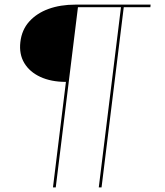

<svg xmlns="http://www.w3.org/2000/svg" viewBox="-20 -720 712 830"><path d="M209 90 265 -366Q201 -366 154.5 -387.5Q108 -409 85 -447.5Q62 -486 68 -538Q74 -591 106.5 -627Q139 -663 190 -681.5Q241 -700 306 -700H631L630 -689H515L419 90H407L503 -689H317L221 90Z"/></svg>

Font: Aleo Thin
Style: Italic
Weight: 250
Italic angle: -7°
Designer: Alessio Laiso
Foundry: Alessio Laiso
Version: Version 2.001;gftools[0.9.29]